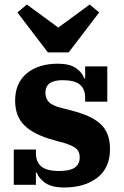

<svg xmlns="http://www.w3.org/2000/svg" viewBox="-20 -818 548 850"><path d="M264 12Q209 12 180 -8.5Q151 -29 143 -54H139V0H41V-156H139V-140Q139 -101 163 -81Q187 -61 241 -61Q289 -61 311 -76Q333 -91 333 -122Q333 -147 317 -160.5Q301 -174 264 -185L217 -198Q130 -222 88.5 -262.5Q47 -303 47 -372Q47 -451 99 -493.5Q151 -536 236 -536Q289 -536 317 -516Q345 -496 353 -471H357V-524H455V-368H357V-386Q357 -424 333.5 -443.5Q310 -463 257 -463Q181 -463 181 -408Q181 -382 196.5 -366Q212 -350 253 -340L296 -329Q338 -318 370 -304Q402 -290 423.5 -270.5Q445 -251 456 -223.5Q467 -196 467 -158Q467 -75 411 -31.5Q355 12 264 12ZM57 -763 99 -798 238 -696 377 -798 419 -763 284 -586H192Z"/></svg>

Font: IBM Plex Serif
Style: Bold
Weight: 700
Designer: Mike Abbink, Paul van der Laan, Pieter van Rosmalen
Foundry: Bold Monday
Version: Version 2.008